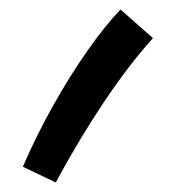

<svg xmlns="http://www.w3.org/2000/svg" viewBox="-20 -191 405 403"><path d="M97 192 28 159Q55 96 90.5 32.5Q126 -31 163.5 -84.5Q201 -138 233 -171L301 -111Q249 -53 197 25Q145 103 97 192Z"/></svg>

Font: Noto Sans Arabic Med
Style: Regular
Weight: 500
Designer: Monotype Design Team, Nadine Chahine, Nizar Qandah and Khaled Hosny
Foundry: Monotype Imaging Inc.
Version: Version 2.012; ttfautohint (v1.8.4.7-5d5b)